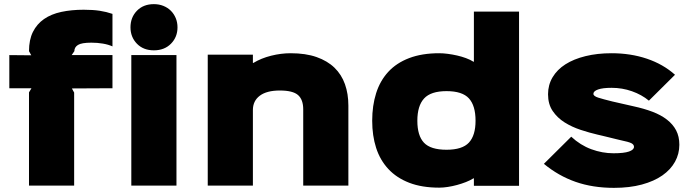

<svg xmlns="http://www.w3.org/2000/svg" viewBox="-20 -896 3345 927"><path d="M523 -470 327 -469 338 -449V0H120V-450L132 -470H25V-630L131 -629L120 -649Q120 -704 139 -742Q158 -780 192.5 -804Q227 -828 276 -838.5Q325 -849 384 -849Q429 -849 461.5 -844Q494 -839 523 -829V-672Q503 -681 476.5 -685.5Q450 -690 421 -690Q374 -690 356.5 -679Q339 -668 339 -649L326 -630H523Z M837 -764Q837 -717 805.5 -685Q774 -653 723 -653Q672 -653 641 -685Q610 -717 610 -764Q610 -812 641 -844Q672 -876 723 -876Q748 -876 769 -867.5Q790 -859 805 -844Q820 -829 828.5 -808.5Q837 -788 837 -764ZM832 0H614V-630H832Z M1662 -386V0H1444V-368Q1444 -415 1419 -437Q1394 -459 1331 -459Q1268 -459 1234.5 -434Q1201 -409 1201 -365V0H983V-632H1201V-592H1203Q1241 -615 1289 -627Q1337 -639 1383 -639Q1456 -639 1508.5 -620.5Q1561 -602 1595 -569Q1629 -536 1645.5 -489.5Q1662 -443 1662 -386Z M2486 1H2268V-35H2266Q2250 -25 2229.5 -17Q2209 -9 2187 -3Q2165 3 2142.5 6.5Q2120 10 2101 10Q2017 10 1956 -13.5Q1895 -37 1855 -80Q1815 -123 1796 -182Q1777 -241 1777 -313Q1777 -386 1796 -446Q1815 -506 1854.5 -549Q1894 -592 1955.5 -615.5Q2017 -639 2101 -639Q2120 -639 2142.5 -636Q2165 -633 2187 -628Q2209 -623 2229.5 -615.5Q2250 -608 2266 -598H2268V-840H2486ZM2276 -313Q2276 -386 2244 -421Q2212 -456 2136 -456Q2060 -456 2027.5 -420.5Q1995 -385 1995 -313Q1995 -241 2027 -207Q2059 -173 2136 -173Q2212 -173 2244 -207.5Q2276 -242 2276 -313Z M3260 -197Q3260 -153 3239 -115Q3218 -77 3178 -49Q3138 -21 3079 -5Q3020 11 2944 11Q2842 11 2759 -18Q2676 -47 2606 -105L2738 -236Q2782 -195 2835 -175.5Q2888 -156 2942 -156Q2993 -156 3017 -164.5Q3041 -173 3041 -187Q3041 -198 3028.5 -204.5Q3016 -211 2977 -219Q2972 -220 2956 -224Q2940 -228 2921.5 -232.5Q2903 -237 2886.5 -241Q2870 -245 2865 -246Q2826 -255 2783.5 -269Q2741 -283 2706 -305Q2671 -327 2648.5 -360Q2626 -393 2626 -441Q2626 -486 2648 -523Q2670 -560 2710 -585.5Q2750 -611 2807 -625Q2864 -639 2933 -639Q3025 -639 3103.5 -612.5Q3182 -586 3239 -535L3113 -410Q3078 -439 3031 -455.5Q2984 -472 2933 -472Q2890 -472 2867.5 -464Q2845 -456 2845 -443Q2845 -432 2868.5 -424.5Q2892 -417 2937 -406L3038 -383Q3089 -372 3130 -356.5Q3171 -341 3200 -318.5Q3229 -296 3244.5 -266.5Q3260 -237 3260 -197Z"/></svg>

Font: TypoPRO Sinkin Sans
Style: 900 X Black
Weight: 950
Designer: Keith Bates
Foundry: K-Type
Version: Sinkin Sans (version 1.0)  by Keith Bates   •   © 2014   www